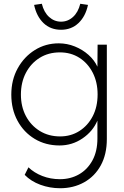

<svg xmlns="http://www.w3.org/2000/svg" viewBox="-20 -762 659 1019"><path d="M299 237Q244 237 194 218.5Q144 200 111 166L131 126Q161 155 204.5 172Q248 189 298 189Q354 189 399 163.5Q444 138 470.5 89.5Q497 41 497 -27V-122Q473 -65 418 -27.5Q363 10 296 10Q222 10 164 -25Q106 -60 73 -121Q40 -182 40 -260Q40 -338 74 -399.5Q108 -461 165 -496.5Q222 -532 292 -532Q336 -532 377 -515.5Q418 -499 449.5 -471Q481 -443 497 -408L498 -525H547V-24Q547 57 515 115.5Q483 174 426.5 205.5Q370 237 299 237ZM299 -38Q356 -38 401 -66.5Q446 -95 472 -145Q498 -195 498 -261Q498 -326 472 -376.5Q446 -427 401 -455.5Q356 -484 298 -484Q237 -484 190.5 -455Q144 -426 117.5 -375.5Q91 -325 91 -260Q91 -196 117.5 -146Q144 -96 191 -67Q238 -38 299 -38ZM304 -604Q248 -604 211 -639.5Q174 -675 161 -736L202 -742Q213 -697 240.5 -672Q268 -647 304 -647Q340 -647 367.5 -672Q395 -697 406 -742L447 -736Q434 -675 396.5 -639.5Q359 -604 304 -604Z"/></svg>

Font: Readex Pro ExtraLight
Style: Regular
Weight: 200
Designer: Bonnie Shaver-Troup, Thomas Jockin
Foundry: Lexend
Version: Version 1.203; ttfautohint (v1.8.3)